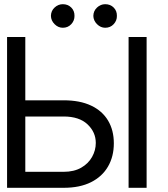

<svg xmlns="http://www.w3.org/2000/svg" viewBox="-20 -895 802 915"><path d="M78.1 -417H283.2Q360.8 -417 414.1 -391.8Q467.3 -366.7 494.9 -320.6Q522.5 -274.4 522.5 -211.9Q522.5 -149.4 494.9 -101.6Q467.3 -53.7 414.1 -26.9Q360.8 0 283.2 0H13.7V-718.8H100.6V-76.2H283.2Q332.5 -76.2 366.7 -95.7Q400.9 -115.2 418.7 -147Q436.5 -178.7 436.5 -213.9Q436.5 -265.1 397 -302.5Q357.4 -339.8 283.2 -339.8H78.1ZM678.7 -718.8V0H592.8V-718.8ZM279.3 -762.7Q257.3 -762.7 240.2 -779.8Q223.1 -796.9 222.7 -819.3Q223.1 -843.3 240.2 -859.1Q257.3 -875 279.3 -875Q303.7 -875 319.6 -859.1Q335.4 -843.3 335 -819.3Q335.4 -796.9 319.6 -779.8Q303.7 -762.7 279.3 -762.7ZM481.4 -762.7Q459.5 -762.7 442.4 -779.8Q425.3 -796.9 424.8 -819.3Q425.3 -843.3 442.4 -859.1Q459.5 -875 481.4 -875Q505.9 -875 521.7 -859.1Q537.6 -843.3 537.1 -819.3Q537.6 -796.9 521.7 -779.8Q505.9 -762.7 481.4 -762.7Z"/></svg>

Font: Inter Display V
Style: Regular
Weight: 400
Designer: Rasmus Andersson
Foundry: rsms
Version: Version 3.015;git-src